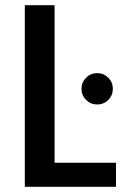

<svg xmlns="http://www.w3.org/2000/svg" viewBox="-20 -715 484 735"><path d="M75 -695H189V-92H424V0H75ZM292 -375Q292 -400 309.5 -417.5Q327 -435 352 -435Q377 -435 394.5 -417.5Q412 -400 412 -375Q412 -350 394.5 -332.5Q377 -315 352 -315Q327 -315 309.5 -332.5Q292 -350 292 -375Z"/></svg>

Font: IBM-Poppins
Style: Poppins-Medium
Weight: 500
Designer: Mike Abbink, Paul van der Laan, Pieter van Rosmalen, Ben Mitchell, Mark Frömberg
Foundry: Bold Monday
Version: Version 1.1